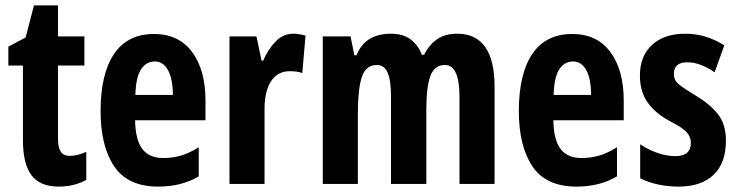

<svg xmlns="http://www.w3.org/2000/svg" viewBox="-20 -682 2739 712"><path d="M239 -104Q267 -104 300 -119V-15Q255 10 198 10Q128 10 96.5 -32.5Q65 -75 65 -163V-439H11V-509L75 -543L106 -662H195V-547H293V-439H195V-168Q195 -136 205 -120Q215 -104 239 -104Z M551 -556Q643 -556 692.5 -489Q742 -422 742 -309V-236H481Q482 -164 507.5 -130Q533 -96 585 -96Q620 -96 651 -105Q682 -114 717 -136V-28Q653 10 567 10Q454 10 403.5 -65Q353 -140 353 -270Q353 -408 403 -482Q453 -556 551 -556ZM554 -454Q522 -454 503 -425Q484 -396 482 -330H621Q621 -388 603.5 -421Q586 -454 554 -454Z M1068 -557Q1088 -557 1113 -550L1101 -411Q1083 -418 1055 -418Q1009 -418 985 -380.5Q961 -343 961 -279V0H831V-547H931L950 -457H956Q972 -496 1000.5 -526.5Q1029 -557 1068 -557Z M1675 -557Q1814 -557 1814 -360V0H1684V-322Q1684 -441 1630 -441Q1591 -441 1576 -400.5Q1561 -360 1561 -277V0H1430V-323Q1430 -384 1417.5 -412.5Q1405 -441 1378 -441Q1336 -441 1321.5 -395.5Q1307 -350 1307 -261V0H1177V-547H1280L1294 -477H1302Q1334 -557 1429 -557Q1476 -557 1504 -535Q1532 -513 1544 -479H1553Q1572 -517 1601.5 -537Q1631 -557 1675 -557Z M2102 -556Q2194 -556 2243.5 -489Q2293 -422 2293 -309V-236H2032Q2033 -164 2058.5 -130Q2084 -96 2136 -96Q2171 -96 2202 -105Q2233 -114 2268 -136V-28Q2204 10 2118 10Q2005 10 1954.5 -65Q1904 -140 1904 -270Q1904 -408 1954 -482Q2004 -556 2102 -556ZM2105 -454Q2073 -454 2054 -425Q2035 -396 2033 -330H2172Q2172 -388 2154.5 -421Q2137 -454 2105 -454Z M2672 -160Q2672 -77 2626 -33.5Q2580 10 2497 10Q2416 10 2354 -21V-147Q2380 -129 2415 -116Q2450 -103 2485 -103Q2542 -103 2542 -153Q2542 -173 2527.5 -190.5Q2513 -208 2460 -235Q2409 -263 2381 -303Q2353 -343 2353 -402Q2353 -474 2398 -515.5Q2443 -557 2521 -557Q2561 -557 2596.5 -546Q2632 -535 2666 -514L2630 -414Q2607 -430 2581 -440.5Q2555 -451 2528 -451Q2479 -451 2479 -408Q2479 -394 2485 -383.5Q2491 -373 2508 -361Q2525 -349 2559 -328Q2609 -299 2640.5 -261Q2672 -223 2672 -160Z"/></svg>

Font: Noto Sans ExtraCondensed
Style: Bold
Weight: 700
Width: 2
Designer: Monotype Design Team
Foundry: Monotype Imaging Inc.
Version: Version 2.013; ttfautohint (v1.8.4.7-5d5b)